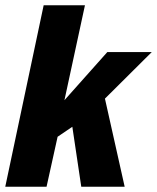

<svg xmlns="http://www.w3.org/2000/svg" viewBox="-27 -710 597 730"><path d="M372 -335 447 0H282L248 -228L192 -190L150 0H-7L139 -690H296L218 -329L381 -512H550Z"/></svg>

Font: Decalotype ExtraBold Italic
Style: Regular
Weight: 800
Italic angle: -12°
Designer: Alfredo Marco Pradil
Foundry: Alfredo Marco Pradil
Version: Version 1.0